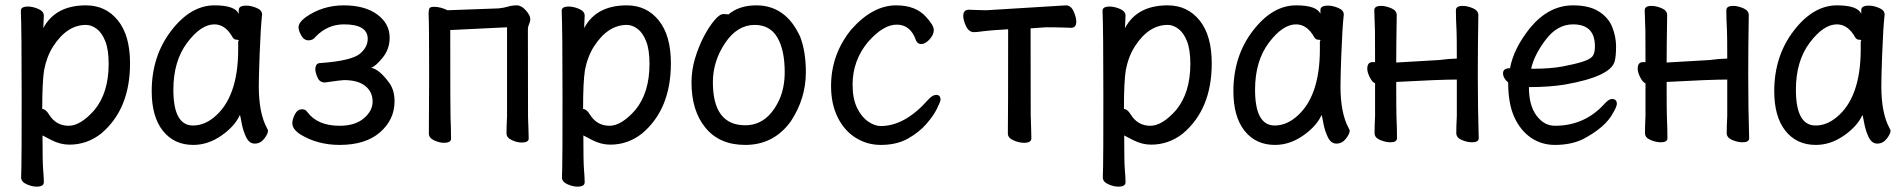

<svg xmlns="http://www.w3.org/2000/svg" viewBox="-20 -512 7040 710"><path d="M115.2 178.2Q98.1 178.2 78.1 169.2Q58.1 160.2 58.1 144Q58.1 131.8 59.1 106Q60.1 80.1 60.1 -157.2Q60.1 -402.8 57.1 -472.2Q57.1 -487.8 83 -487.8Q101.1 -487.8 121.6 -479Q142.1 -470.2 142.1 -454.1Q142.1 -448.2 141.1 -432.1Q140.1 -419.9 140.1 -408.2Q185.1 -492.2 297.9 -492.2Q371.1 -492.2 416 -436.5Q460.9 -380.9 460.9 -277.8Q460.9 -107.9 354 -18.1Q301.8 22.9 236.8 22.9Q203.1 22.9 169.9 5.9L137.2 -11.2Q137.2 86.9 139.6 116Q142.1 145 142.1 162.1Q142.1 178.2 115.2 178.2ZM233.9 -46.9Q277.8 -46.9 329.1 -105Q381.8 -168.9 381.8 -275.9Q381.8 -328.1 369.4 -359.6Q356.9 -391.1 337.4 -405.5Q317.9 -419.9 297.9 -419.9Q228 -419.9 176.8 -340.8Q152.8 -303.2 143.1 -252.9Q136.2 -210 136.2 -108.9Q148.9 -108.9 161.1 -88.9Q187 -46.9 233.9 -46.9Z M694.8 23.9Q624 23.9 582.5 -28.1Q541 -80.1 541 -174.8Q541 -304.2 613 -398.2Q685.1 -492.2 772.9 -492.2Q849.1 -492.2 862.8 -460.9V-475.1Q862.8 -491.2 891.1 -491.2Q908.2 -491.2 928.7 -482.7Q949.2 -474.1 949.2 -458Q943.8 -411.1 939.9 -306.2Q937 -225.1 937 -192.9Q937 -92.8 967.8 -37.1L971.2 -29.8Q971.2 -17.1 957 1Q942.9 19 921.9 19Q901.9 19 890.4 -4.4Q878.9 -27.8 873.5 -57.4Q868.2 -86.9 867.2 -86.9Q848.1 -44.9 798.6 -10.5Q749 23.9 694.8 23.9ZM693.8 -47.9Q733.9 -47.9 770 -77.1Q860.8 -149.9 860.8 -330.1V-358.9Q862.8 -360.8 862.8 -361.8Q862.8 -365.2 854.5 -365.2Q846.2 -365.2 840.8 -373Q814 -421.9 772.9 -421.9Q723.1 -421.9 672.1 -354Q621.1 -286.1 621.1 -180.2Q621.1 -47.9 693.8 -47.9Z M1235.8 23.9Q1152.8 23.9 1088.9 -16.1Q1061 -35.2 1061 -56.2Q1061 -70.8 1070.6 -89.4Q1080.1 -107.9 1097.2 -107.9Q1109.9 -107.9 1116.2 -98.1Q1153.8 -46.9 1235.8 -46.9Q1293 -46.9 1325.4 -74.5Q1357.9 -102.1 1357.9 -136.2Q1357.9 -171.9 1331.1 -193.8Q1304.2 -215.8 1252 -215.8Q1242.2 -215.8 1181.2 -207Q1162.1 -207 1154.1 -225.6Q1146 -244.1 1146 -256.8Q1147 -278.8 1164.1 -278.8Q1282.2 -287.1 1313 -314.9Q1339.8 -338.9 1339.8 -368.2Q1339.8 -421.9 1252 -421.9Q1190.9 -421.9 1147 -376Q1137.2 -362.8 1121.1 -362.8Q1104 -362.8 1094 -380.9Q1084 -398.9 1084 -411.1Q1084 -428.2 1109.9 -448.2Q1172.9 -492.2 1251 -492.2Q1329.1 -492.2 1375 -458.5Q1420.9 -424.8 1420.9 -373Q1420.9 -330.1 1394.5 -298.1Q1368.2 -266.1 1352.1 -261.2Q1382.8 -256.8 1421.9 -202.1Q1439 -175.8 1439 -137.2Q1439 -69.8 1385.5 -22.9Q1332 23.9 1235.8 23.9Z M1621.1 16.1Q1605 16.1 1585.4 7.1Q1565.9 -2 1565.9 -18.1L1566.9 -233.9Q1566.9 -432.1 1564.9 -459Q1564.9 -475.1 1567.9 -481Q1570.8 -486.8 1585 -486.8Q1608.9 -486.8 1634.8 -474.1L1824.2 -481Q1842.8 -482.9 1858.4 -487.5Q1874 -492.2 1891.1 -492.2Q1908.2 -492.2 1924.6 -473.6Q1940.9 -455.1 1940.9 -441.9Q1940.9 -432.1 1936.5 -422.6Q1932.1 -413.1 1932.1 -401.9Q1932.1 -101.1 1932.6 -80.6Q1933.1 -60.1 1934.1 -36.1Q1935.1 -12.2 1935.1 0Q1935.1 15.1 1909.2 15.1Q1892.1 15.1 1872.6 6.1Q1853 -2.9 1853 -19Q1853 -43.9 1855 -82V-411.1L1645 -400.9Q1645 -100.1 1646 -79.1Q1647.9 -34.2 1647.9 1Q1647.9 16.1 1621.1 16.1Z M2115.2 178.2Q2098.1 178.2 2078.1 169.2Q2058.1 160.2 2058.1 144Q2058.1 131.8 2059.1 106Q2060.1 80.1 2060.1 -157.2Q2060.1 -402.8 2057.1 -472.2Q2057.1 -487.8 2083 -487.8Q2101.1 -487.8 2121.6 -479Q2142.1 -470.2 2142.1 -454.1Q2142.1 -448.2 2141.1 -432.1Q2140.1 -419.9 2140.1 -408.2Q2185.1 -492.2 2297.9 -492.2Q2371.1 -492.2 2416 -436.5Q2460.9 -380.9 2460.9 -277.8Q2460.9 -107.9 2354 -18.1Q2301.8 22.9 2236.8 22.9Q2203.1 22.9 2169.9 5.9L2137.2 -11.2Q2137.2 86.9 2139.6 116Q2142.1 145 2142.1 162.1Q2142.1 178.2 2115.2 178.2ZM2233.9 -46.9Q2277.8 -46.9 2329.1 -105Q2381.8 -168.9 2381.8 -275.9Q2381.8 -328.1 2369.4 -359.6Q2356.9 -391.1 2337.4 -405.5Q2317.9 -419.9 2297.9 -419.9Q2228 -419.9 2176.8 -340.8Q2152.8 -303.2 2143.1 -252.9Q2136.2 -210 2136.2 -108.9Q2148.9 -108.9 2161.1 -88.9Q2187 -46.9 2233.9 -46.9Z M2735.8 23.9Q2641.1 23.9 2589.1 -39.1Q2537.1 -102.1 2537.1 -207Q2537.1 -252 2550 -295.4Q2563 -338.9 2582 -375.5Q2601.1 -412.1 2621.1 -436Q2641.1 -460 2654.8 -460Q2671.9 -460 2672.9 -458Q2712.9 -492.2 2776.9 -492.2Q2886.2 -492.2 2939 -376Q2960 -321.8 2960 -245.1Q2960 -147.9 2904.8 -64Q2841.8 23.9 2735.8 23.9ZM2735.8 -48.8Q2817.9 -48.8 2861.8 -143.1Q2881.8 -188 2881.8 -245.1Q2881.8 -327.1 2854.5 -373.5Q2827.1 -419.9 2771 -419.9Q2706.1 -419.9 2661.1 -352.5Q2616.2 -285.2 2616.2 -208Q2616.2 -48.8 2735.8 -48.8Z M3236.8 23.9Q3187 23.9 3145 -2Q3103 -27.8 3078.1 -77.4Q3053.2 -127 3053.2 -193.8Q3053.2 -311 3127.9 -402.8Q3207 -492.2 3293.9 -492.2Q3366.2 -492.2 3403.8 -450.2Q3433.1 -418.9 3433.1 -400.9Q3433.1 -383.8 3417.5 -366.5Q3401.9 -349.1 3386.2 -349.1Q3373 -349.1 3367.2 -362.8Q3347.2 -420.9 3295.9 -420.9Q3246.1 -420.9 3189.9 -356.9Q3132.8 -288.1 3132.8 -199.2Q3132.8 -147 3149.4 -113Q3166 -79.1 3190.4 -62.5Q3214.8 -45.9 3236.8 -45.9Q3326.2 -45.9 3412.1 -143.1Q3428.2 -161.1 3441.9 -161.1Q3458 -161.1 3458 -143.1Q3458 -137.2 3445.1 -110.6Q3432.1 -84 3405.5 -53.5Q3378.9 -22.9 3337.4 0.5Q3295.9 23.9 3236.8 23.9Z M3766.1 16.1Q3749 16.1 3728 7.1Q3707 -2 3707 -18.1Q3708 -87.9 3708 -403.8Q3639.2 -399.9 3615.5 -396.5Q3591.8 -393.1 3582 -393.1Q3563 -393.1 3552.5 -415Q3542 -437 3542 -453.1Q3542 -476.1 3563 -476.1Q3569.8 -476.1 3588.9 -475.1Q3607.9 -474.1 3627 -474.1L3921.9 -492.2Q3939.9 -492.2 3950 -470.2Q3960 -448.2 3960 -432.1Q3960 -409.2 3940.9 -409.2Q3932.1 -409.2 3909.7 -410.2Q3887.2 -411.1 3848.1 -411.1L3791 -407.2Q3791 -108.9 3791.5 -86.4Q3792 -64 3793 -39.1Q3793.9 -14.2 3793.9 0Q3793.9 16.1 3766.1 16.1Z M4115.2 178.2Q4098.1 178.2 4078.1 169.2Q4058.1 160.2 4058.1 144Q4058.1 131.8 4059.1 106Q4060.1 80.1 4060.1 -157.2Q4060.1 -402.8 4057.1 -472.2Q4057.1 -487.8 4083 -487.8Q4101.1 -487.8 4121.6 -479Q4142.1 -470.2 4142.1 -454.1Q4142.1 -448.2 4141.1 -432.1Q4140.1 -419.9 4140.1 -408.2Q4185.1 -492.2 4297.9 -492.2Q4371.1 -492.2 4416 -436.5Q4460.9 -380.9 4460.9 -277.8Q4460.9 -107.9 4354 -18.1Q4301.8 22.9 4236.8 22.9Q4203.1 22.9 4169.9 5.9L4137.2 -11.2Q4137.2 86.9 4139.6 116Q4142.1 145 4142.1 162.1Q4142.1 178.2 4115.2 178.2ZM4233.9 -46.9Q4277.8 -46.9 4329.1 -105Q4381.8 -168.9 4381.8 -275.9Q4381.8 -328.1 4369.4 -359.6Q4356.9 -391.1 4337.4 -405.5Q4317.9 -419.9 4297.9 -419.9Q4228 -419.9 4176.8 -340.8Q4152.8 -303.2 4143.1 -252.9Q4136.2 -210 4136.2 -108.9Q4148.9 -108.9 4161.1 -88.9Q4187 -46.9 4233.9 -46.9Z M4694.8 23.9Q4624 23.9 4582.5 -28.1Q4541 -80.1 4541 -174.8Q4541 -304.2 4613 -398.2Q4685.1 -492.2 4772.9 -492.2Q4849.1 -492.2 4862.8 -460.9V-475.1Q4862.8 -491.2 4891.1 -491.2Q4908.2 -491.2 4928.7 -482.7Q4949.2 -474.1 4949.2 -458Q4943.8 -411.1 4939.9 -306.2Q4937 -225.1 4937 -192.9Q4937 -92.8 4967.8 -37.1L4971.2 -29.8Q4971.2 -17.1 4957 1Q4942.9 19 4921.9 19Q4901.9 19 4890.4 -4.4Q4878.9 -27.8 4873.5 -57.4Q4868.2 -86.9 4867.2 -86.9Q4848.1 -44.9 4798.6 -10.5Q4749 23.9 4694.8 23.9ZM4693.8 -47.9Q4733.9 -47.9 4770 -77.1Q4860.8 -149.9 4860.8 -330.1V-358.9Q4862.8 -360.8 4862.8 -361.8Q4862.8 -365.2 4854.5 -365.2Q4846.2 -365.2 4840.8 -373Q4814 -421.9 4772.9 -421.9Q4723.1 -421.9 4672.1 -354Q4621.1 -286.1 4621.1 -180.2Q4621.1 -47.9 4693.8 -47.9Z M5121.1 14.2Q5104 14.2 5083.5 5.6Q5063 -2.9 5063 -20Q5063 -44.9 5064.9 -83V-204.1Q5055.2 -207 5045.7 -225.6Q5036.1 -244.1 5036.1 -257.8Q5036.1 -282.2 5055.2 -282.2H5064.9Q5064.9 -377 5064.5 -397.9Q5064 -418.9 5063 -441.4Q5062 -463.9 5062 -474.1Q5062 -490.2 5086.9 -490.2Q5104 -490.2 5124.5 -481.7Q5145 -473.1 5145 -456.1Q5143.1 -337.9 5143.1 -280.8L5301.8 -290Q5340.8 -294.9 5356.9 -294.9Q5367.2 -294.9 5367.2 -295.9Q5367.2 -377.9 5366.2 -397.9Q5363.8 -441.9 5363.8 -474.1Q5363.8 -490.2 5389.2 -490.2Q5405.8 -490.2 5426.3 -481.7Q5446.8 -473.1 5446.8 -456.1Q5444.8 -337.9 5444.8 -237.8Q5444.8 -108.9 5448.2 -1Q5448.2 14.2 5422.9 14.2Q5405.8 14.2 5385.5 5.6Q5365.2 -2.9 5365.2 -20Q5365.2 -44.9 5367.2 -83V-217.8Q5304.2 -217.8 5143.1 -209Q5143.1 -102.1 5144 -81.1Q5146 -36.1 5146 -1Q5146 14.2 5121.1 14.2Z M5730 23.9Q5680.2 23.9 5641.1 -2.9Q5602.1 -29.8 5579.6 -79.3Q5557.1 -128.9 5557.1 -207Q5538.1 -223.1 5538.1 -241.2Q5538.1 -259.8 5564 -259.8Q5577.1 -333 5639.2 -410.2Q5708 -492.2 5796.9 -492.2Q5856.9 -492.2 5892.6 -469.5Q5928.2 -446.8 5942.1 -411.4Q5956.1 -376 5956.1 -339.8Q5956.1 -305.2 5951.2 -286.1Q5937 -229 5766.1 -199.2Q5709 -189.9 5633.8 -189.9Q5633.8 -122.1 5661.9 -84.5Q5689.9 -46.9 5730 -46.9Q5839.8 -46.9 5913.1 -127.9Q5929.2 -146 5940.9 -146Q5959 -146 5959 -127.9Q5959 -118.2 5944.8 -94.2Q5917 -41 5833 2.9Q5789.1 23.9 5730 23.9ZM5642.1 -257.8H5649.9Q5714.8 -257.8 5759.5 -266.4Q5804.2 -274.9 5832.5 -283.9Q5860.8 -293 5869.4 -304.4Q5877.9 -315.9 5877.9 -340.8Q5877.9 -421.9 5796.9 -421.9Q5738.8 -421.9 5695.8 -365Q5652.8 -308.1 5642.1 -257.8Z M6121.1 14.2Q6104 14.2 6083.5 5.6Q6063 -2.9 6063 -20Q6063 -44.9 6064.9 -83V-204.1Q6055.2 -207 6045.7 -225.6Q6036.1 -244.1 6036.1 -257.8Q6036.1 -282.2 6055.2 -282.2H6064.9Q6064.9 -377 6064.5 -397.9Q6064 -418.9 6063 -441.4Q6062 -463.9 6062 -474.1Q6062 -490.2 6086.9 -490.2Q6104 -490.2 6124.5 -481.7Q6145 -473.1 6145 -456.1Q6143.1 -337.9 6143.1 -280.8L6301.8 -290Q6340.8 -294.9 6356.9 -294.9Q6367.2 -294.9 6367.2 -295.9Q6367.2 -377.9 6366.2 -397.9Q6363.8 -441.9 6363.8 -474.1Q6363.8 -490.2 6389.2 -490.2Q6405.8 -490.2 6426.3 -481.7Q6446.8 -473.1 6446.8 -456.1Q6444.8 -337.9 6444.8 -237.8Q6444.8 -108.9 6448.2 -1Q6448.2 14.2 6422.9 14.2Q6405.8 14.2 6385.5 5.6Q6365.2 -2.9 6365.2 -20Q6365.2 -44.9 6367.2 -83V-217.8Q6304.2 -217.8 6143.1 -209Q6143.1 -102.1 6144 -81.1Q6146 -36.1 6146 -1Q6146 14.2 6121.1 14.2Z M6694.8 23.9Q6624 23.9 6582.5 -28.1Q6541 -80.1 6541 -174.8Q6541 -304.2 6613 -398.2Q6685.1 -492.2 6772.9 -492.2Q6849.1 -492.2 6862.8 -460.9V-475.1Q6862.8 -491.2 6891.1 -491.2Q6908.2 -491.2 6928.7 -482.7Q6949.2 -474.1 6949.2 -458Q6943.8 -411.1 6939.9 -306.2Q6937 -225.1 6937 -192.9Q6937 -92.8 6967.8 -37.1L6971.2 -29.8Q6971.2 -17.1 6957 1Q6942.9 19 6921.9 19Q6901.9 19 6890.4 -4.4Q6878.9 -27.8 6873.5 -57.4Q6868.2 -86.9 6867.2 -86.9Q6848.1 -44.9 6798.6 -10.5Q6749 23.9 6694.8 23.9ZM6693.8 -47.9Q6733.9 -47.9 6770 -77.1Q6860.8 -149.9 6860.8 -330.1V-358.9Q6862.8 -360.8 6862.8 -361.8Q6862.8 -365.2 6854.5 -365.2Q6846.2 -365.2 6840.8 -373Q6814 -421.9 6772.9 -421.9Q6723.1 -421.9 6672.1 -354Q6621.1 -286.1 6621.1 -180.2Q6621.1 -47.9 6693.8 -47.9Z"/></svg>

Font: LXGW WenKai Mono GB Screen
Style: Regular
Weight: 400
Monospace: yes
Designer: LXGW / Fontworks Inc.
Foundry: LXGW / Fontworks Inc.
Version: Version 1.510;January 18,2025